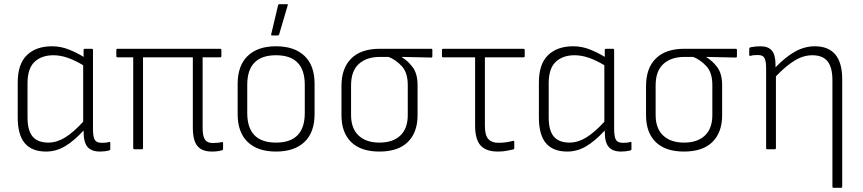

<svg xmlns="http://www.w3.org/2000/svg" viewBox="-20 -716 4141 921"><path d="M201 11Q133 11 99 -29Q65 -69 65 -153V-320Q65 -409 109 -451.5Q153 -494 229 -494Q272 -494 311.5 -478Q351 -462 381 -443V-476Q381 -482 387 -482H420Q426 -482 426 -476V-98Q426 -60 434.5 -45.5Q443 -31 467 -31Q475 -31 484.5 -31.5Q494 -32 503 -35Q509 -37 509 -30V0Q509 4 503 6Q483 11 459 11Q419 11 400 -11Q381 -33 381 -84V-90Q335 -40 292 -14.5Q249 11 201 11ZM112 -153Q112 -90 136.5 -61Q161 -32 212 -32Q252 -32 291.5 -56Q331 -80 379 -132V-403Q341 -426 305.5 -438.5Q270 -451 236 -451Q180 -451 146 -419.5Q112 -388 112 -316Z M997 11Q949 11 927 -15.5Q905 -42 905 -104V-441H666V-6Q666 0 660 0H625Q619 0 619 -6V-441H544Q538 -441 538 -447V-476Q538 -482 544 -482H1036Q1042 -482 1042 -476V-447Q1042 -441 1036 -441H952V-101Q952 -62 963.5 -46Q975 -30 1000 -30Q1011 -30 1022 -31Q1033 -32 1044 -34Q1050 -37 1050 -29V-1Q1050 4 1044 5Q1035 8 1022.5 9.5Q1010 11 997 11Z M1304 11Q1216 11 1168 -35Q1120 -81 1120 -169V-314Q1120 -401 1168 -447.5Q1216 -494 1304 -494Q1392 -494 1440.5 -448Q1489 -402 1489 -314V-169Q1489 -81 1440.5 -35Q1392 11 1304 11ZM1304 -32Q1442 -32 1442 -174V-309Q1442 -451 1304 -451Q1166 -451 1166 -309V-174Q1166 -32 1304 -32ZM1285 -546Q1279 -546 1281 -552L1314 -691Q1315 -696 1321 -696H1356Q1363 -696 1360 -690L1319 -551Q1317 -546 1313 -546Z M1800 11Q1711 11 1664.5 -34.5Q1618 -80 1618 -163V-304Q1618 -389 1665 -435.5Q1712 -482 1802 -482H2049Q2054 -482 2054 -476V-447Q2054 -440 2049 -440L1907 -443V-442Q1937 -424 1960 -393Q1983 -362 1983 -307V-163Q1983 -81 1936.5 -35Q1890 11 1800 11ZM1800 -32Q1865 -32 1900.5 -66Q1936 -100 1936 -164V-308Q1936 -368 1907 -399Q1878 -430 1844 -443H1802Q1739 -443 1701.5 -409.5Q1664 -376 1664 -306V-164Q1664 -100 1700 -66Q1736 -32 1800 -32Z M2368 11Q2312 11 2285.5 -18Q2259 -47 2259 -114V-441H2106Q2100 -441 2100 -447V-476Q2100 -482 2106 -482H2491Q2497 -482 2497 -476V-447Q2497 -441 2491 -441H2306V-112Q2306 -67 2322.5 -49Q2339 -31 2370 -31Q2390 -31 2407.5 -33.5Q2425 -36 2440 -40Q2447 -42 2447 -35V-6Q2447 0 2441 1Q2428 4 2409.5 7.5Q2391 11 2368 11Z M2701 11Q2633 11 2599 -29Q2565 -69 2565 -153V-320Q2565 -409 2609 -451.5Q2653 -494 2729 -494Q2772 -494 2811.5 -478Q2851 -462 2881 -443V-476Q2881 -482 2887 -482H2920Q2926 -482 2926 -476V-98Q2926 -60 2934.5 -45.5Q2943 -31 2967 -31Q2975 -31 2984.5 -31.5Q2994 -32 3003 -35Q3009 -37 3009 -30V0Q3009 4 3003 6Q2983 11 2959 11Q2919 11 2900 -11Q2881 -33 2881 -84V-90Q2835 -40 2792 -14.5Q2749 11 2701 11ZM2612 -153Q2612 -90 2636.5 -61Q2661 -32 2712 -32Q2752 -32 2791.5 -56Q2831 -80 2879 -132V-403Q2841 -426 2805.5 -438.5Q2770 -451 2736 -451Q2680 -451 2646 -419.5Q2612 -388 2612 -316Z M3261 11Q3172 11 3125.5 -34.5Q3079 -80 3079 -163V-304Q3079 -389 3126 -435.5Q3173 -482 3263 -482H3510Q3515 -482 3515 -476V-447Q3515 -440 3510 -440L3368 -443V-442Q3398 -424 3421 -393Q3444 -362 3444 -307V-163Q3444 -81 3397.5 -35Q3351 11 3261 11ZM3261 -32Q3326 -32 3361.5 -66Q3397 -100 3397 -164V-308Q3397 -368 3368 -399Q3339 -430 3305 -443H3263Q3200 -443 3162.5 -409.5Q3125 -376 3125 -306V-164Q3125 -100 3161 -66Q3197 -32 3261 -32Z M3661 0Q3655 0 3655 -6V-387Q3655 -422 3647.5 -437Q3640 -452 3617 -452Q3609 -452 3599 -451.5Q3589 -451 3580 -448Q3574 -447 3574 -453V-482Q3574 -487 3579 -489Q3603 -494 3627 -494Q3665 -494 3682.5 -473.5Q3700 -453 3700 -406V-393Q3747 -442 3793 -468Q3839 -494 3889 -494Q3953 -494 3986.5 -455Q4020 -416 4020 -335V179Q4020 185 4014 185H3979Q3973 185 3973 179V-331Q3973 -393 3949.5 -422Q3926 -451 3877 -451Q3833 -451 3791 -425Q3749 -399 3702 -350V-6Q3702 0 3696 0Z"/></svg>

Font: Sofia Sans Semi Condensed Light
Style: Regular
Weight: 300
Designer: Botio Nikoltchev, Ani Petrova
Foundry: lettersoup
Version: Version 4.100; ttfautohint (v1.8.4.7-5d5b)